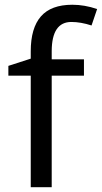

<svg xmlns="http://www.w3.org/2000/svg" viewBox="-20 -785 427 805"><path d="M332 -467.8H196.8V0H108.9V-467.8H15.1V-508.8L108.9 -539.1V-569.8Q108.9 -667.5 151.6 -716.3Q194.3 -765.1 283.2 -765.1Q334.5 -765.1 387.2 -747.1L363.8 -678.2Q318.4 -692.9 279.3 -692.9Q197.3 -692.9 196.8 -570.8V-536.1H332Z"/></svg>

Font: NotoSans
Style: Regular
Weight: 400
Designer: Monotype Design team
Foundry: Monotype Imaging Inc.
Version: Version 1.04